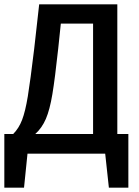

<svg xmlns="http://www.w3.org/2000/svg" viewBox="-24 -710 644 887"><path d="M569 -91V157H479L462 0H103L87 157H-4V-91H37Q63 -117 78 -156Q93 -195 104.5 -265Q116 -335 134 -485L157 -690H518V-91ZM406 -601H257L245 -486Q230 -347 218 -275Q206 -203 188 -161Q170 -119 139 -91H406Z"/></svg>

Font: Fira Mono Medium
Style: Regular
Weight: 500
Designer: Carrois Corporate & Edenspiekermann AG
Foundry: Carrois Corporate GbR & Edenspiekermann AG
Version: Version 3.206